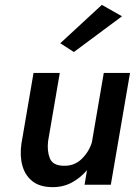

<svg xmlns="http://www.w3.org/2000/svg" viewBox="-20 -760 569 790"><path d="M482 -693 284 -546 228 -582 399 -740ZM178 -180Q173 -139 185 -109Q197 -79 240 -78Q285 -76 315.5 -105.5Q346 -135 358 -174L407 -460H515L436 0H328L338 -60Q312 -29 276.5 -9.5Q241 10 197 10Q145 10 114.5 -13.5Q84 -37 72.5 -77Q61 -117 68 -168L118 -460H226Z"/></svg>

Font: Jost* Medium
Style: Italic
Weight: 500
Italic angle: -10°
Version: Version 3.7